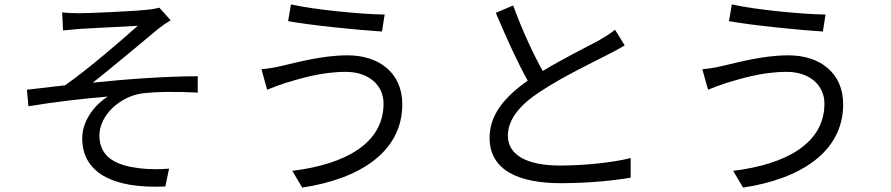

<svg xmlns="http://www.w3.org/2000/svg" viewBox="-20 -803 4040 871"><path d="M262 -747 266 -665C287 -667 317 -670 342 -672C385 -675 561 -683 605 -686C542 -630 383 -491 275 -416C224 -410 156 -402 102 -396L109 -321C229 -341 362 -356 469 -365C418 -334 353 -262 353 -176C353 -23 486 54 730 43L747 -38C711 -35 662 -33 603 -41C512 -53 431 -87 431 -188C431 -282 526 -365 623 -379C683 -387 779 -388 877 -383V-457C733 -457 553 -444 401 -428C481 -491 626 -612 700 -674C714 -685 740 -703 754 -711L703 -768C691 -765 672 -761 649 -759C591 -752 385 -743 341 -743C311 -743 286 -744 262 -747Z M1720 -333C1720 -154 1549 -58 1306 -28L1351 48C1610 9 1805 -113 1805 -330C1805 -473 1699 -552 1557 -552C1442 -552 1328 -520 1258 -504C1228 -497 1194 -491 1166 -489L1192 -396C1216 -406 1245 -417 1276 -427C1335 -444 1433 -477 1549 -477C1652 -477 1720 -417 1720 -333ZM1300 -783 1287 -707C1400 -687 1602 -667 1713 -660L1725 -737C1627 -738 1410 -758 1300 -783Z M2308 -778 2229 -745C2275 -636 2328 -519 2374 -437C2267 -362 2201 -281 2201 -178C2201 -28 2337 28 2525 28C2650 28 2765 16 2841 3V-86C2763 -66 2630 -52 2521 -52C2363 -52 2284 -104 2284 -187C2284 -263 2340 -329 2433 -389C2531 -454 2669 -520 2737 -555C2766 -570 2791 -583 2814 -597L2770 -668C2749 -651 2728 -638 2699 -621C2644 -591 2536 -538 2442 -481C2398 -560 2348 -668 2308 -778Z M3720 -333C3720 -154 3549 -58 3306 -28L3351 48C3610 9 3805 -113 3805 -330C3805 -473 3699 -552 3557 -552C3442 -552 3328 -520 3258 -504C3228 -497 3194 -491 3166 -489L3192 -396C3216 -406 3245 -417 3276 -427C3335 -444 3433 -477 3549 -477C3652 -477 3720 -417 3720 -333ZM3300 -783 3287 -707C3400 -687 3602 -667 3713 -660L3725 -737C3627 -738 3410 -758 3300 -783Z"/></svg>

Font: Source Han Sans TC
Style: Regular
Weight: 400
Designer: Ryoko NISHIZUKA 西塚涼子 (kana, bopomofo & ideographs); Paul D. Hunt (Latin, Greek & Cyrillic); Sandoll Communications 산돌커뮤니
Foundry: Adobe
Version: Version 2.002;hotconv 1.0.116;makeotfexe 2.5.65601